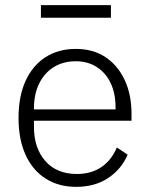

<svg xmlns="http://www.w3.org/2000/svg" viewBox="-20 -714 583 746"><path d="M276 12Q208 12 157.5 -20Q107 -52 79.5 -112Q52 -172 52 -256Q52 -340 79.5 -400Q107 -460 157 -492Q207 -524 275 -524Q341 -524 389 -492.5Q437 -461 464 -404Q491 -347 491 -272V-245H112V-220Q112 -139 156 -88.5Q200 -38 279 -38Q334 -38 373.5 -64.5Q413 -91 434 -141L476 -113Q452 -57 400.5 -22.5Q349 12 276 12ZM275 -476Q225 -476 188.5 -453Q152 -430 132 -389Q112 -348 112 -294V-289H429V-297Q429 -351 410 -391Q391 -431 356 -453.5Q321 -476 275 -476ZM139 -645V-694H411V-645Z"/></svg>

Font: IBM Plex Sans Light
Style: Regular
Weight: 300
Designer: Mike Abbink, Paul van der Laan, Pieter van Rosmalen
Foundry: Bold Monday
Version: Version 3.201